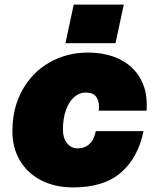

<svg xmlns="http://www.w3.org/2000/svg" viewBox="-20 -804 690 836"><path d="M34 -232Q34 -335 78 -413Q122 -491 197 -533Q272 -575 362 -575Q440 -575 498 -547.5Q556 -520 587.5 -468.5Q619 -417 619 -348Q619 -331 618 -322H410Q411 -328 411 -339Q411 -369 397 -385Q383 -401 354 -401Q325 -401 302.5 -381Q280 -361 267 -324.5Q254 -288 254 -239Q254 -203 272 -180.5Q290 -158 318 -158Q349 -158 369.5 -177Q390 -196 397 -233H605Q581 -117 506.5 -52.5Q432 12 299 12Q219 12 159 -19Q99 -50 66.5 -105.5Q34 -161 34 -232ZM301 -784H519L483 -616H265Z"/></svg>

Font: Azeret Mono Black
Style: Italic
Weight: 900
Italic angle: -12°
Designer: Martin Vácha
Foundry: Displaay
Version: Version 1.000; Glyphs 3.0.3, build 3074